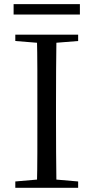

<svg xmlns="http://www.w3.org/2000/svg" viewBox="-20 -893 445 913"><path d="M44.7 -823.8V-873.3H359.9V-823.8ZM52.8 0V-30.1L190.9 -42.1H212.5L351.6 -30.1V0ZM155.3 0Q157.5 -83.6 157.6 -167.7Q157.7 -251.7 157.7 -336.8V-391.1Q157.7 -476.1 157.6 -560.4Q157.5 -644.8 155.3 -728H248.5Q247.3 -645.2 246.8 -560.7Q246.3 -476.1 246.3 -391.1V-337Q246.3 -252.2 246.8 -168.1Q247.3 -84.1 248.5 0ZM52.8 -698V-728H351.6V-698L212.5 -686.9H190.9Z"/></svg>

Font: Noto Serif HK
Style: Regular
Weight: 200
Designer: Ryoko NISHIZUKA 西塚涼子 (kana & ideographs); Frank Grießhammer (Latin, Greek & Cyrillic); Wenlong ZHANG 张文龙 (bopomofo); San
Foundry: Adobe
Version: Version 2.001;hotconv 1.1.0;makeotfexe 2.6.0